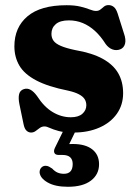

<svg xmlns="http://www.w3.org/2000/svg" viewBox="-20 -508 547 754"><path d="M235 -7.5H283.5L245 72L211.5 63.5Q222 60.5 234.8 59Q247.5 57.5 266.5 57.5Q315.5 57.5 342.2 78.5Q369 99.5 369 137Q369 177 337.2 201.2Q305.5 225.5 246.5 225.5Q196.5 225.5 167 208.5Q137.5 191.5 135.5 169Q135.5 157.5 142 150.5Q148.5 143.5 158 143Q166 143 172.2 146.2Q178.5 149.5 185 154Q195 165 206.2 169.8Q217.5 174.5 231 174.5Q265.5 174.5 265.5 136Q265.5 119 255.8 109.8Q246 100.5 225.5 100.5H210.5Q197 100.5 193.5 92.2Q190 84 196 72ZM258 -47.5Q288 -47.5 303.5 -61.2Q319 -75 319 -94.5Q319 -108 312.5 -118.5Q306 -129 290.2 -137.5Q274.5 -146 247.5 -152Q168 -168 121.8 -192.5Q75.5 -217 56 -250.5Q36.5 -284 36.5 -326Q36.5 -400.5 88 -444Q139.5 -487.5 241.5 -487.5Q274 -487.5 296 -482Q318 -476.5 332.5 -470.8Q347 -465 357 -465Q367.5 -465 374.5 -470.8Q381.5 -476.5 388.5 -482.2Q395.5 -488 406.5 -488Q417.5 -488 426.8 -480.8Q436 -473.5 442 -455L466.5 -377.5Q475.5 -352.5 471 -336Q466.5 -319.5 451.5 -314Q436.5 -308.5 421.5 -314Q406.5 -319.5 395 -335Q375.5 -366 353 -386.5Q330.5 -407 305 -417.5Q279.5 -428 250.5 -428Q216 -428 199 -413.2Q182 -398.5 182 -375Q182 -359.5 190.2 -348Q198.5 -336.5 218.8 -327.8Q239 -319 274.5 -311.5Q342 -300 383.5 -277Q425 -254 444.2 -220.5Q463.5 -187 463.5 -142Q463.5 -96 438.8 -61Q414 -26 370 -6.8Q326 12.5 269 12.5Q232.5 12.5 210.5 6.5Q188.5 0.5 175.8 -5.5Q163 -11.5 155 -11.5Q144.5 -11.5 136.2 -5.5Q128 0.5 120 6.5Q112 12.5 102 12.5Q92 12.5 84 5Q76 -2.5 72.5 -20.5L56 -100Q51.5 -123 55 -138Q58.5 -153 73.5 -158Q87 -162.5 99.8 -155.5Q112.5 -148.5 125 -131.5Q153 -88 187 -67.8Q221 -47.5 258 -47.5Z"/></svg>

Font: Fraunces 28pt Soft Wonky
Style: Bold
Weight: 700
Version: Version 1.000;[b76b70a41]